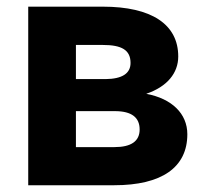

<svg xmlns="http://www.w3.org/2000/svg" viewBox="-20 -548 606 568"><path d="M317.9 0C458.5 0 534.2 -52.7 534.2 -150.9C534.2 -211.9 488.3 -256.3 412.6 -270.5C474.6 -291.5 507.3 -332 507.3 -380.9C507.3 -476.1 428.2 -528.3 284.2 -528.3H63.5V0ZM204.6 -415H284.2C339.4 -415 366.2 -400.4 366.2 -361.8C366.2 -330.6 341.3 -314.5 292 -314H204.6ZM321.8 -219.2C369.1 -218.8 393.1 -200.7 393.1 -165C393.1 -130.4 368.2 -112.8 318.4 -112.8H204.6V-219.2Z"/></svg>

Font: Roboto
Style: Bold
Weight: 700
Designer: Google
Version: Version 2.137; 2017